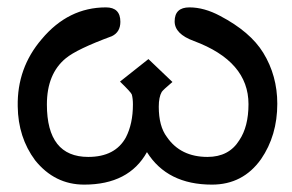

<svg xmlns="http://www.w3.org/2000/svg" viewBox="-20 -499 790 520"><path d="M731 -218Q731 -132 687 -68Q638 1 554 1Q433 1 378 -87Q329 1 208 1Q128 1 75 -65Q29 -127 28 -211Q26 -315 93 -393Q165 -479 267 -479Q306 -479 306 -440Q306 -412 283 -401Q188 -366 158 -341Q107 -299 107 -216Q107 -74 219 -74Q292 -74 321 -127Q340 -164 340 -216Q340 -232 337 -243Q335 -249 305 -278L382 -339L447 -277Q421 -255 418 -250Q410 -236 410 -210Q410 -157 432 -128Q469 -74 542 -74Q600 -74 628 -119Q653 -156 653 -217Q653 -333 505 -388Q453 -407 453 -441Q453 -479 493 -479Q533 -479 576 -456Q658 -413 693 -356Q731 -294 731 -218Z"/></svg>

Font: GFS Complutum
Style: Regular
Weight: 400
Designer: George D. Matthiopoulos
Foundry: George D. Matthiopoulos
Version: Version 1.000